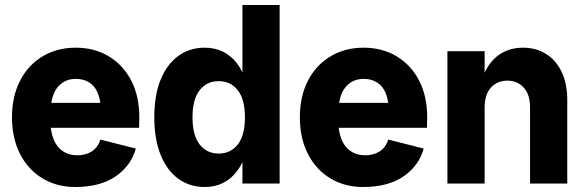

<svg xmlns="http://www.w3.org/2000/svg" viewBox="-20 -735 2345 769"><path d="M281 14Q207 14 149.5 -21Q92 -56 60 -119Q28 -182 28 -265Q28 -349 60.5 -412Q93 -475 151 -509.5Q209 -544 283 -544Q358 -544 415.5 -509.5Q473 -475 505.5 -412.5Q538 -350 538 -265Q538 -254 537.5 -244Q537 -234 537 -223H111V-323H427L386 -265Q386 -349 359.5 -384Q333 -419 283 -419Q237 -419 209 -383.5Q181 -348 181 -265Q181 -187 210 -150Q239 -113 290 -113Q323 -113 347.5 -128.5Q372 -144 382 -176L524 -140Q505 -71 443 -28.5Q381 14 281 14Z M800 14Q739 14 693.5 -19.5Q648 -53 623 -115.5Q598 -178 598 -265Q598 -353 623 -415Q648 -477 693.5 -510.5Q739 -544 800 -544Q880 -544 928.5 -482Q977 -420 977 -304V-226Q977 -111 928.5 -48.5Q880 14 800 14ZM856 -120Q904 -120 932.5 -156.5Q961 -193 961 -265Q961 -337 932.5 -373.5Q904 -410 856 -410Q808 -410 779.5 -373.5Q751 -337 751 -265Q751 -193 779.5 -156.5Q808 -120 856 -120ZM951 0V-139L970 -265L951 -383V-715H1100V0Z M1434 14Q1360 14 1302.5 -21Q1245 -56 1213 -119Q1181 -182 1181 -265Q1181 -349 1213.5 -412Q1246 -475 1304 -509.5Q1362 -544 1436 -544Q1511 -544 1568.5 -509.5Q1626 -475 1658.5 -412.5Q1691 -350 1691 -265Q1691 -254 1690.5 -244Q1690 -234 1690 -223H1264V-323H1580L1539 -265Q1539 -349 1512.5 -384Q1486 -419 1436 -419Q1390 -419 1362 -383.5Q1334 -348 1334 -265Q1334 -187 1363 -150Q1392 -113 1443 -113Q1476 -113 1500.5 -128.5Q1525 -144 1535 -176L1677 -140Q1658 -71 1596 -28.5Q1534 14 1434 14Z M2103 0V-304Q2103 -357 2077.5 -384.5Q2052 -412 2012 -412Q1972 -412 1946.5 -384.5Q1921 -357 1921 -304H1895Q1895 -381 1917 -434.5Q1939 -488 1979.5 -516Q2020 -544 2075 -544Q2127 -544 2167 -519Q2207 -494 2229.5 -447Q2252 -400 2252 -334V0ZM1772 0V-530H1921V0Z"/></svg>

Font: Radio Canada Big
Style: Bold
Weight: 700
Designer: Étienne Aubert Bonn
Foundry: Coppers and Brasses
Version: Version 1.001